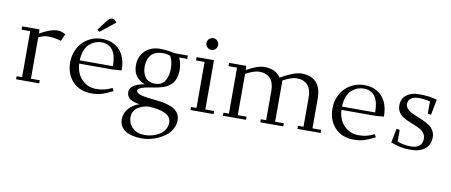

<svg xmlns="http://www.w3.org/2000/svg" viewBox="-77 -957 3727 1585"><g transform="rotate(10 1786.5 -165.0)"><path d="M32.2 -411.1V-439H176.8L178.2 -411.1V-404.8Q269.5 -456.1 325.2 -456.1Q351.6 -456.1 372.1 -446.8L394 -437L367.2 -377Q307.6 -394 257.8 -394Q218.8 -394 178.2 -372.1V-25.9H252V0H58.1V-25.9H104V-411.1Z M473.6 -217.8Q473.6 -267.6 491.7 -311.5Q509.8 -355.5 540.3 -386.2Q570.8 -417 612.3 -434.6Q653.8 -452.1 699.7 -452.1Q793.5 -452.1 848.6 -392.8Q903.8 -333.5 903.8 -223.1L830.6 -217.8H548.8Q553.7 -134.8 602.5 -85.4Q651.4 -36.1 723.6 -36.1Q761.7 -36.1 791.5 -43.7Q821.3 -51.3 855.5 -67.9L867.7 -43.9Q811.5 -15.1 775.9 -4.2Q740.2 6.8 690.4 6.8Q591.8 6.8 532.7 -55.2Q473.6 -117.2 473.6 -217.8ZM548.8 -245.1H826.7Q826.7 -422.9 699.7 -422.9Q673.3 -422.9 648.4 -413.3Q623.5 -403.8 600.8 -384Q578.1 -364.3 564 -328.4Q549.8 -292.5 548.8 -245.1ZM648.4 -520 706.5 -597.2Q722.7 -617.7 731.2 -624.3Q739.7 -630.9 753.4 -630.9Q758.8 -630.9 764.4 -629.2Q770 -627.4 772.5 -626L775.4 -624L792.5 -605L667.5 -504.9Z M974.6 172.9Q974.6 120.1 1010.7 80.8Q1046.9 41.5 1097.2 25.9Q1073.2 22.5 1055.4 17.3Q1037.6 12.2 1021.5 2.9Q1005.4 -6.3 996.8 -21.7Q988.3 -37.1 988.3 -58.1Q988.3 -121.6 1110.4 -144Q1061.5 -164.1 1036.9 -198.2Q1012.2 -232.4 1012.2 -287.1Q1012.2 -339.8 1037.4 -378.7Q1062.5 -417.5 1100.6 -435.8Q1138.7 -454.1 1183.6 -454.1Q1223.1 -454.1 1256.3 -449.2Q1267.1 -447.3 1281.5 -444.6Q1295.9 -441.9 1305.2 -440.4Q1314.5 -439 1323.2 -439H1420.4V-411.1H1353.5Q1374.5 -360.8 1374.5 -309.1Q1374.5 -280.3 1368.9 -256.6Q1363.3 -232.9 1354.2 -216.1Q1345.2 -199.2 1330.3 -185.8Q1315.4 -172.4 1301.3 -163.8Q1287.1 -155.3 1266.6 -148.4Q1246.1 -141.6 1230.2 -138.2Q1214.4 -134.8 1192.4 -130.9Q1186 -129.9 1173.1 -127.7Q1160.2 -125.5 1152.6 -124.3Q1145 -123 1132.8 -120.6Q1120.6 -118.2 1113.3 -116.2Q1106 -114.3 1096.2 -111.3Q1086.4 -108.4 1080.6 -105.2Q1074.7 -102.1 1069.1 -98.4Q1063.5 -94.7 1061 -90.1Q1058.6 -85.4 1058.6 -80.1Q1058.6 -44.9 1203.1 -33.2Q1209.5 -32.7 1212.4 -32.2Q1247.1 -28.8 1273.9 -24.4Q1300.8 -20 1331.8 -10.3Q1362.8 -0.5 1382.8 12.9Q1402.8 26.4 1416.5 48.8Q1430.2 71.3 1430.2 100.1Q1430.2 139.6 1411.9 173.8Q1393.6 208 1364.7 230.7Q1335.9 253.4 1300.3 269.8Q1264.6 286.1 1230.5 293.5Q1196.3 300.8 1166.5 300.8Q1121.1 300.8 1085.9 292.7Q1050.8 284.7 1030.3 272Q1009.8 259.3 996.8 241.9Q983.9 224.6 979.2 208Q974.6 191.4 974.6 172.9ZM1042.5 143.1Q1042.5 170.9 1054.2 196.8Q1090.8 269 1182.6 269Q1215.3 269 1247.1 260.3Q1278.8 251.5 1305.7 234.9Q1332.5 218.3 1348.9 191.7Q1365.2 165 1365.2 132.8Q1365.2 41 1177.2 32.2Q1168.9 32.2 1155.3 34.4Q1141.6 36.6 1121.3 43.9Q1101.1 51.3 1084 62.7Q1066.9 74.2 1054.7 95.2Q1042.5 116.2 1042.5 143.1ZM1085.4 -286.1Q1085.4 -262.2 1091.1 -241.5Q1096.7 -220.7 1108.6 -202.4Q1120.6 -184.1 1142.6 -173.6Q1164.6 -163.1 1194.3 -163.1Q1224.1 -163.1 1245.8 -175.8Q1267.6 -188.5 1279.1 -210.2Q1290.5 -231.9 1295.9 -256.3Q1301.3 -280.8 1301.3 -309.1Q1301.3 -368.2 1277.3 -411.1Q1252.4 -422.9 1216.3 -422.9Q1196.3 -422.9 1179 -419.4Q1161.6 -416 1144 -406.7Q1126.5 -397.5 1113.8 -382.6Q1101.1 -367.7 1093.3 -343Q1085.4 -318.4 1085.4 -286.1Z M1494.1 -411.1V-439H1638.7L1640.1 -411.1V-25.9H1713.9V0H1520V-25.9H1565.9V-411.1ZM1568.4 -533Q1553.7 -547.9 1553.7 -567.9Q1553.7 -587.9 1568.4 -602.5Q1583 -617.2 1603 -617.2Q1623 -617.2 1637.5 -602.5Q1651.9 -587.9 1651.9 -567.9Q1651.9 -547.9 1637.5 -533Q1623 -518.1 1603 -518.1Q1583 -518.1 1568.4 -533Z M1766.1 -411.1V-439H1910.6L1912.1 -411.1V-404.8Q2003.4 -456.1 2059.1 -456.1Q2156.2 -456.1 2197.8 -391.1Q2311 -456.1 2372.1 -456.1Q2453.6 -456.1 2495.8 -410.2Q2538.1 -364.3 2538.1 -274.9V-25.9H2610.8V0H2417V-25.9H2462.9V-270Q2462.9 -340.3 2430.7 -375.2Q2398.4 -410.2 2338.9 -410.2Q2294.9 -410.2 2225.1 -372.1V-25.9H2297.9V0H2105V-25.9H2149.9V-270Q2149.9 -340.3 2117.7 -375.2Q2085.4 -410.2 2025.9 -410.2Q1981.9 -410.2 1912.1 -372.1V-25.9H1985.8V0H1792V-25.9H1837.9V-411.1Z M2671.9 -217.8Q2671.9 -267.6 2689.9 -311.5Q2708 -355.5 2738.5 -386.2Q2769 -417 2810.5 -434.6Q2852.1 -452.1 2897.9 -452.1Q2991.7 -452.1 3046.9 -392.8Q3102.1 -333.5 3102.1 -223.1L3028.8 -217.8H2747.1Q2752 -134.8 2800.8 -85.4Q2849.6 -36.1 2921.9 -36.1Q2960 -36.1 2989.7 -43.7Q3019.5 -51.3 3053.7 -67.9L3065.9 -43.9Q3009.8 -15.1 2974.1 -4.2Q2938.5 6.8 2888.7 6.8Q2790 6.8 2731 -55.2Q2671.9 -117.2 2671.9 -217.8ZM2747.1 -245.1H3024.9Q3024.9 -422.9 2897.9 -422.9Q2871.6 -422.9 2846.7 -413.3Q2821.8 -403.8 2799.1 -384Q2776.4 -364.3 2762.2 -328.4Q2748 -292.5 2747.1 -245.1Z M3198.7 -23.9 3222.7 -143.1 3249.5 -138.2V-41Q3303.2 -20 3363.8 -20Q3406.7 -20 3432.6 -39.8Q3458.5 -59.6 3458.5 -100.1Q3458.5 -126 3444.8 -145.5Q3431.2 -165 3409.4 -177Q3387.7 -189 3361.3 -199.5Q3335 -210 3308.6 -221.2Q3282.2 -232.4 3260.5 -246.6Q3238.8 -260.7 3225.1 -283.7Q3211.4 -306.6 3211.4 -336.9Q3211.4 -394.5 3251.5 -425.3Q3291.5 -456.1 3354.5 -456.1Q3399.9 -456.1 3431.4 -452.1Q3462.9 -448.2 3507.8 -437L3482.4 -306.2L3454.6 -311V-413.1Q3411.1 -424.8 3358.4 -424.8Q3318.4 -424.8 3294.9 -407.7Q3271.5 -390.6 3271.5 -359.9Q3271.5 -338.9 3285.6 -322.3Q3299.8 -305.7 3322.5 -293.9Q3345.2 -282.2 3372.8 -271.5Q3400.4 -260.7 3427.7 -248Q3455.1 -235.4 3477.8 -220Q3500.5 -204.6 3514.6 -180.4Q3528.8 -156.2 3528.8 -126Q3528.8 -61.5 3485.1 -26.9Q3441.4 7.8 3363.8 7.8Q3317.4 7.8 3284.9 1Q3252.4 -5.9 3198.7 -23.9Z"/></g></svg>

Font: Dehuti
Style: Book
Weight: 400
Version: Version 1.2